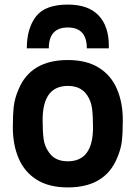

<svg xmlns="http://www.w3.org/2000/svg" viewBox="-20 -805 593 838"><path d="M36 0ZM276 13Q194 13 140.5 -20.5Q87 -54 61.5 -113.5Q36 -173 36 -249Q36 -303 40 -339.5Q44 -376 61 -415Q114 -543 276 -543Q358 -543 411.5 -509.5Q465 -476 490.5 -416.5Q516 -357 516 -281Q516 -227 512 -190.5Q508 -154 491 -115Q438 13 276 13ZM276 -101Q386 -101 386 -249Q386 -301 381.5 -333Q377 -365 360 -390Q333 -430 276 -430Q166 -430 166 -281Q166 -229 170.5 -197.5Q175 -166 193 -141Q219 -101 276 -101ZM455 -594H359Q359 -685 276 -685Q193 -685 193 -594H97Q97 -681 137 -733Q177 -785 276 -785Q365 -785 410 -738Q455 -691 455 -605Z"/></svg>

Font: Tanohe Sans SemiBold
Style: Regular
Weight: 600
Designer: Village Type and Design LLC & Cristiano Sobral
Foundry: Cooper Hewitt Smithsonian Design Museum
Version: Version 1.00;September 29, 2021;FontCreator 13.0.0.2655 64-b